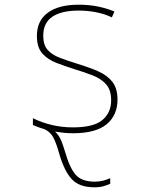

<svg xmlns="http://www.w3.org/2000/svg" viewBox="-20 -557 640 817"><path d="M290 10Q270 10 251 8Q232 6 214 3Q227 14 236.5 33Q246 52 256 86Q276 157 302 186.5Q328 216 383 216Q403 216 420 211.5Q437 207 449 201V225Q438 230 421.5 235Q405 240 382 240Q317 240 285 205Q253 170 232 97Q218 47 205.5 25.5Q193 4 170 -7Q142 -15 120 -25V-54Q200 -15 290 -15Q379 -15 416 -46.5Q453 -78 453 -130Q453 -173 432.5 -197Q412 -221 377 -235Q342 -249 299 -262Q258 -275 221 -289Q184 -303 160.5 -329Q137 -355 137 -404Q137 -469 183.5 -503Q230 -537 315 -537Q360 -537 398 -529Q436 -521 467 -508L456 -483Q428 -497 391 -504.5Q354 -512 315 -512Q242 -512 203 -486Q164 -460 164 -405Q164 -366 182.5 -345Q201 -324 233.5 -311.5Q266 -299 308 -286Q358 -271 397 -254Q436 -237 458 -209Q480 -181 480 -133Q480 -67 434 -28.5Q388 10 290 10Z"/></svg>

Font: Noto Sans Mono Thin
Style: Regular
Weight: 100
Designer: Monotype Design Team
Foundry: Monotype Imaging Inc.
Version: Version 2.014